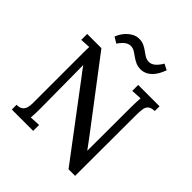

<svg xmlns="http://www.w3.org/2000/svg" viewBox="-247 -1083 1259 1259"><g transform="rotate(45 383.0 -453.5)"><path d="M595 14 223 -480Q212 -493 202 -507Q192 -521 181 -536H180L183 -147Q183 -122 182.5 -97Q182 -72 180 -51Q197 -53 217.5 -53.5Q238 -54 253 -55V0H55V-44Q83 -44 97.5 -55Q112 -66 117.5 -84Q123 -102 123 -126V-574Q123 -594 123 -614Q123 -634 124 -649Q108 -648 88.5 -647Q69 -646 54 -645V-700H186L538 -237Q555 -215 568.5 -196Q582 -177 595 -160H596L597 -571Q597 -593 598 -613.5Q599 -634 600 -649Q582 -648 562 -647Q542 -646 527 -645V-700H725V-656Q693 -655 678.5 -642.5Q664 -630 660.5 -606.5Q657 -583 657 -545L656 14ZM591 -900Q575 -856 554.5 -830.5Q534 -805 511.5 -794Q489 -783 467 -783Q440 -783 419 -792.5Q398 -802 380.5 -815Q363 -828 347 -837.5Q331 -847 312 -847Q291 -847 272.5 -833Q254 -819 234 -790L193 -815Q212 -863 246.5 -891Q281 -919 314 -919Q342 -920 362.5 -910.5Q383 -901 399.5 -888.5Q416 -876 433 -866Q450 -856 469 -856Q494 -856 515 -875.5Q536 -895 550 -921Z"/></g></svg>

Font: Lora Medium
Style: Regular
Weight: 500
Designer: Olga Karpushina, Alexei Vanyashin (Cyrillic)
Foundry: Cyreal
Version: Version 3.004